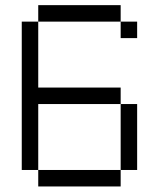

<svg xmlns="http://www.w3.org/2000/svg" viewBox="-20 -832 540 728"><path d="M125 -187.5H437.5V-125H125V-187.5H62.5V-750H125V-500H437.5V-437.5H125ZM437.5 -437.5H500V-187.5H437.5ZM437.5 -750H500V-687.5H437.5V-750H125V-812.5H437.5Z"/></svg>

Font: HE신이문
Style: regular
Weight: 500
Monospace: yes
Designer: Taeyun An (WindowsTiger)
Version: v1.1